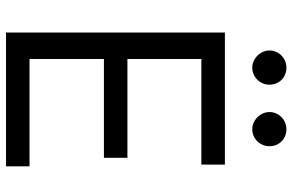

<svg xmlns="http://www.w3.org/2000/svg" viewBox="-187 -785 972 638"><g transform="rotate(90 299.0 -466.0)"><path d="M88.1 0H532.7V-78.1H176.1V-325.3H504.3V-403.4H176.1V-649.1H527V-727.3H88.1ZM147.7 -875C147.7 -845.2 174.7 -818.2 204.5 -818.2C237.2 -818.2 261.4 -845.2 261.4 -875C261.4 -907.7 237.2 -931.8 204.5 -931.8C174.7 -931.8 147.7 -907.7 147.7 -875ZM352.3 -875C352.3 -845.2 379.3 -818.2 409.1 -818.2C441.8 -818.2 465.9 -845.2 465.9 -875C465.9 -907.7 441.8 -931.8 409.1 -931.8C379.3 -931.8 352.3 -907.7 352.3 -875Z"/></g></svg>

Font: Magic Ui Pro
Style: Regular
Weight: 400
Designer: Stefan Endress, Andreas Faust
Version: Version 1.000;FEAKit 1.0